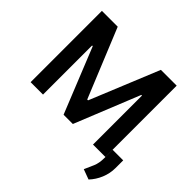

<svg xmlns="http://www.w3.org/2000/svg" viewBox="-217 -955 1385 1385"><g transform="rotate(45 475.0 -263.0)"><path d="M71.7 -727.3H233L448.9 -200.3H457.4L673.3 -727.3H834.5V0H708.1V-499.6H701.3L500.4 -2.1H405.9L204.9 -500.7H198.2V0H71.7ZM942.8 -73.5V5Q942.8 59.7 921.5 111.2Q900.2 162.6 863.6 201L786.6 172.6Q804 135.7 819.4 98.5Q834.9 61.4 834.9 11.7V-73.5Z"/></g></svg>

Font: Inter Zeller Semi Bold
Style: Regular
Weight: 600
Designer: Rasmus Andersson; Joe Bland
Foundry: zeller
Version: Version 3.015;git-dec3a8cb1